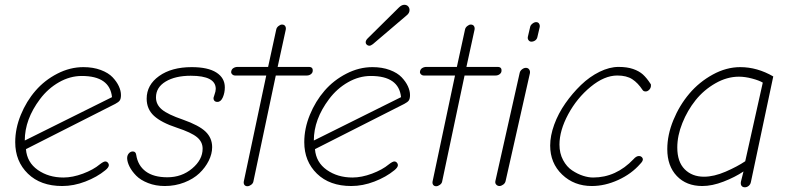

<svg xmlns="http://www.w3.org/2000/svg" viewBox="-20 -775 3308 806"><path d="M241.2 5.9Q150.4 5.9 97.2 -45.9Q43.9 -97.7 43.9 -178.2Q43.9 -235.8 67.4 -293Q90.8 -350.1 129.2 -394.3Q167.5 -438.5 220.7 -465.8Q273.9 -493.2 330.1 -493.2Q371.1 -493.2 403.1 -481.2Q435.1 -469.2 452.6 -450.7Q470.2 -432.1 479 -412.8Q487.8 -393.6 487.8 -376Q487.8 -360.8 482.9 -353.5Q478 -346.2 463.9 -338.9L88.9 -148.9Q93.3 -93.3 138.7 -61.5Q184.1 -29.8 246.1 -29.8Q284.7 -29.8 328.4 -46.1Q372.1 -62.5 398.9 -85Q414.6 -97.2 421.9 -97.2Q428.2 -97.2 432.6 -92.3Q437 -87.4 437 -82Q437 -72.3 421.9 -60.1Q387.2 -31.7 338.4 -12.9Q289.6 5.9 241.2 5.9ZM84 -185.1 450.2 -367.2Q440.9 -456.1 323.2 -456.1Q273.9 -456.1 227.5 -429.7Q181.2 -403.3 147.9 -358.9Q84 -273.9 84 -185.1Z M671.9 5.9Q633.3 5.9 601.6 -6.6Q569.8 -19 551.5 -37.8Q533.2 -56.6 523.7 -75.7Q514.2 -94.7 513.7 -110.8Q513.7 -123 520.8 -131.1Q527.8 -139.2 537.6 -139.2Q549.8 -139.2 551.8 -125Q558.6 -80.1 591.8 -55.4Q625 -30.8 682.6 -30.8Q742.7 -30.8 786.6 -67.6Q830.6 -104.5 830.6 -150.9Q830.6 -179.7 806.9 -199.2Q783.2 -218.8 722.7 -238.8Q657.2 -260.3 626.5 -288.6Q595.7 -316.9 595.7 -360.8Q595.7 -418.5 647.9 -455.8Q700.2 -493.2 784.7 -493.2Q853 -493.2 888.4 -470.5Q923.8 -447.8 923.8 -408.2Q923.8 -385.7 915.5 -366.5Q907.2 -347.2 892.6 -347.2Q883.8 -347.2 879.6 -352.5Q875.5 -357.9 876.5 -365.2Q877.4 -368.7 880.1 -376.5Q882.8 -384.3 884.3 -390.6Q885.7 -397 885.7 -401.9Q885.7 -457 780.8 -457Q715.8 -457 675.3 -432.6Q634.8 -408.2 634.8 -366.2Q634.8 -335.9 659.7 -315.2Q684.6 -294.4 747.6 -272.9Q815.4 -249 843 -222.4Q870.6 -195.8 870.6 -157.2Q870.6 -128.9 856.2 -100.1Q841.8 -71.3 816.9 -47.6Q792 -23.9 753.7 -9Q715.3 5.9 671.9 5.9Z M1018.6 6.8Q1010.3 6.8 1006.1 1.2Q1002 -4.4 1003.4 -13.2L1097.7 -458H966.8Q959.5 -458 954.3 -463.4Q949.2 -468.8 950.7 -475.1Q952.1 -484.4 960 -489.3Q967.8 -494.1 977.5 -494.1H1105.5L1139.6 -650.9Q1141.1 -659.2 1148.9 -665.5Q1156.7 -671.9 1163.6 -671.9Q1172.9 -671.9 1177 -665.8Q1181.2 -659.7 1179.7 -650.9L1145.5 -494.1H1276.4Q1295.4 -494.1 1292.5 -475.1Q1291.5 -468.3 1284.4 -463.1Q1277.3 -458 1267.6 -458H1137.7L1043.5 -12.2Q1042 -4.9 1033.9 1Q1025.9 6.8 1018.6 6.8Z M1530.3 -583Q1524.4 -583 1519.8 -587.2Q1515.1 -591.3 1515.1 -597.2Q1515.1 -605.5 1523.4 -613.8L1654.3 -743.2Q1666 -754.9 1677.2 -754.9Q1687.5 -754.9 1693.4 -748.3Q1699.2 -741.7 1699.2 -732.9Q1699.2 -719.7 1686.5 -710L1545.4 -589.8Q1536.6 -583 1530.3 -583ZM1454.6 5.9Q1363.8 5.9 1310.5 -45.9Q1257.3 -97.7 1257.3 -178.2Q1257.3 -235.8 1280.8 -293Q1304.2 -350.1 1342.5 -394.3Q1380.9 -438.5 1434.1 -465.8Q1487.3 -493.2 1543.5 -493.2Q1584.5 -493.2 1616.5 -481.2Q1648.4 -469.2 1666 -450.7Q1683.6 -432.1 1692.4 -412.8Q1701.2 -393.6 1701.2 -376Q1701.2 -360.8 1696.3 -353.5Q1691.4 -346.2 1677.2 -338.9L1302.2 -148.9Q1306.6 -93.3 1352.1 -61.5Q1397.5 -29.8 1459.5 -29.8Q1498 -29.8 1541.7 -46.1Q1585.4 -62.5 1612.3 -85Q1627.9 -97.2 1635.3 -97.2Q1641.6 -97.2 1646 -92.3Q1650.4 -87.4 1650.4 -82Q1650.4 -72.3 1635.3 -60.1Q1600.6 -31.7 1551.8 -12.9Q1502.9 5.9 1454.6 5.9ZM1297.4 -185.1 1663.6 -367.2Q1654.3 -456.1 1536.6 -456.1Q1487.3 -456.1 1440.9 -429.7Q1394.5 -403.3 1361.3 -358.9Q1297.4 -273.9 1297.4 -185.1Z M1811 6.8Q1802.7 6.8 1798.6 1.2Q1794.4 -4.4 1795.9 -13.2L1890.1 -458H1759.3Q1752 -458 1746.8 -463.4Q1741.7 -468.8 1743.2 -475.1Q1744.6 -484.4 1752.4 -489.3Q1760.3 -494.1 1770 -494.1H1897.9L1932.1 -650.9Q1933.6 -659.2 1941.4 -665.5Q1949.2 -671.9 1956.1 -671.9Q1965.3 -671.9 1969.5 -665.8Q1973.6 -659.7 1972.2 -650.9L1938 -494.1H2068.8Q2087.9 -494.1 2085 -475.1Q2084 -468.3 2076.9 -463.1Q2069.8 -458 2060.1 -458H1930.2L1835.9 -12.2Q1834.5 -4.9 1826.4 1Q1818.4 6.8 1811 6.8Z M2210.4 -600.1Q2203.6 -600.1 2199 -606Q2194.3 -611.8 2195.8 -620.1L2205.6 -662.1Q2207 -669.4 2215.1 -675.8Q2223.1 -682.1 2230.5 -682.1Q2239.3 -682.1 2243.2 -675.5Q2247.1 -668.9 2245.6 -661.1L2235.8 -619.1Q2233.9 -610.4 2226.6 -605.2Q2219.2 -600.1 2210.4 -600.1ZM2076.7 5.9Q2068.8 5.9 2063.2 0Q2057.6 -5.9 2059.6 -15.1L2161.6 -469.2Q2163.6 -478 2171.6 -484.1Q2179.7 -490.2 2187.5 -490.2Q2196.8 -490.2 2201.4 -483.4Q2206.1 -476.6 2204.6 -467.8L2102.5 -15.1Q2100.6 -5.9 2092.3 0Q2084 5.9 2076.7 5.9Z M2464.4 5.9Q2390.1 5.9 2339.8 -42.2Q2289.6 -90.3 2289.6 -164.1Q2289.6 -205.1 2306.6 -252Q2323.7 -298.8 2353.3 -341.1Q2382.8 -383.3 2418.9 -418.2Q2455.1 -453.1 2496.8 -473.6Q2538.6 -494.1 2576.7 -494.1Q2612.3 -494.1 2637.7 -485.4Q2663.1 -476.6 2679 -462.2Q2694.8 -447.8 2710.4 -423.8Q2713.9 -420.4 2712.4 -412.1Q2710.9 -403.3 2704.3 -397.2Q2697.8 -391.1 2690.4 -391.1Q2681.6 -391.1 2677.7 -397Q2658.2 -426.8 2634.3 -442.4Q2610.4 -458 2571.3 -458Q2517.1 -458 2459.5 -410.6Q2401.9 -363.3 2365.2 -295.2Q2328.6 -227.1 2328.6 -168Q2328.6 -131.3 2343.8 -103Q2358.9 -74.7 2381.8 -59.6Q2404.8 -44.4 2427.5 -37.1Q2450.2 -29.8 2469.7 -29.8Q2566.4 -29.8 2639.6 -106.9Q2650.9 -120.1 2662.6 -120.1Q2669.4 -120.1 2674.1 -115.7Q2678.7 -111.3 2678.7 -106Q2678.7 -98.1 2667.5 -86.9Q2630.9 -44.9 2575.2 -19.5Q2519.5 5.9 2464.4 5.9Z M2928.2 5.9Q2861.3 5.9 2821.3 -36.1Q2781.2 -78.1 2781.2 -148.9Q2781.2 -208.5 2806.6 -270.5Q2832 -332.5 2873.5 -381.6Q2915 -430.7 2971.9 -461.9Q3028.8 -493.2 3087.4 -493.2Q3158.7 -493.2 3226.1 -454.1L3132.3 -11.2Q3130.4 -1 3123 5.1Q3115.7 11.2 3106.9 11.2Q3097.7 11.2 3093 5.1Q3088.4 -1 3090.3 -12.2L3101.1 -55.2Q3065.4 -31.2 3017.6 -12.7Q2969.7 5.9 2928.2 5.9ZM2935.1 -33.2Q2977.1 -33.2 3026.1 -54.4Q3075.2 -75.7 3108.4 -98.1L3182.1 -428.2Q3166.5 -437.5 3137 -445.3Q3107.4 -453.1 3082 -453.1Q3031.7 -453.1 2983.2 -425.3Q2934.6 -397.5 2900.1 -354.5Q2865.7 -311.5 2844.5 -258.5Q2823.2 -205.6 2823.2 -155.8Q2823.2 -95.7 2854.2 -64.5Q2885.3 -33.2 2935.1 -33.2Z"/></svg>

Font: Comic Neue Light
Style: Italic
Weight: 300
Italic angle: -12°
Designer: Craig Rozynski
Foundry: Craig Rozynski
Version: Version 2.003;hotconv 1.0.109;makeotfexe 2.5.65596